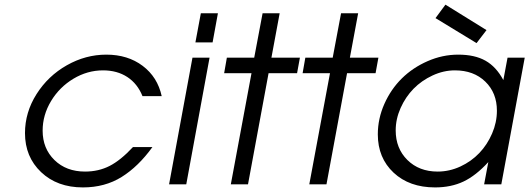

<svg xmlns="http://www.w3.org/2000/svg" viewBox="-20 -796 2286 829"><path d="M554.2 -161.1H638.2Q577.6 -77.1 505.4 -32Q433.1 13.2 337.9 13.2Q227.1 13.2 157.5 -52.7Q87.9 -118.7 87.9 -221.2Q87.9 -311 137.7 -389.6Q187.5 -468.3 268.6 -514.2Q349.6 -560.1 439 -560.1Q531.7 -560.1 595.9 -511.7Q660.2 -463.4 678.2 -380.9H595.2Q573.7 -434.6 529.8 -463.4Q485.8 -492.2 424.8 -492.2Q357.4 -492.2 297.1 -456.1Q236.8 -419.9 200.4 -359.6Q164.1 -299.3 164.1 -231.9Q164.1 -154.8 215.1 -105Q266.1 -55.2 347.2 -55.2Q405.8 -55.2 453.4 -79.6Q501 -104 554.2 -161.1Z M710 0 811 -546.9H884.8L784.2 0ZM823.7 -612.8 847.2 -738.8H920.9L897.9 -612.8Z M976.6 0 1065.9 -480H947.8L959.5 -546.9H1077.6L1113.8 -738.8H1187.5L1151.9 -546.9H1274.9L1262.7 -480H1139.6L1050.8 0Z M1315.4 0 1404.8 -480H1286.6L1298.3 -546.9H1416.5L1452.6 -738.8H1526.4L1490.7 -546.9H1613.8L1601.6 -480H1478.5L1389.6 0Z M1860.4 -717.8 1903.3 -775.9 2080.6 -666 2037.6 -609.9ZM2070.3 0 2088.4 -96.2Q2034.7 -37.6 1981.2 -12.2Q1927.7 13.2 1858.4 13.2Q1747.6 13.2 1679.4 -50.5Q1611.3 -114.3 1611.3 -215.8Q1611.3 -283.7 1639.6 -347.4Q1668 -411.1 1715.1 -457.5Q1762.2 -503.9 1826.4 -532Q1890.6 -560.1 1958.5 -560.1Q2029.8 -560.1 2076.2 -533.9Q2122.6 -507.8 2153.3 -450.2L2171.4 -546.9H2245.6L2144.5 0ZM1688.5 -232.9Q1688.5 -155.3 1739 -105.2Q1789.6 -55.2 1869.6 -55.2Q1920.4 -55.2 1967.8 -77.1Q2015.1 -99.1 2049.6 -135.3Q2084 -171.4 2104.7 -219.5Q2125.5 -267.6 2125.5 -317.9Q2125.5 -395 2075.4 -443.6Q2025.4 -492.2 1944.3 -492.2Q1895 -492.2 1847.7 -470.2Q1800.3 -448.2 1765.6 -412.8Q1731 -377.4 1709.7 -329.8Q1688.5 -282.2 1688.5 -232.9Z"/></svg>

Font: Involve
Style: Italic
Weight: 400
Italic angle: -10.5°
Designer: Stefan Peev
Foundry: Context Ltd.
Version: Version 1.001